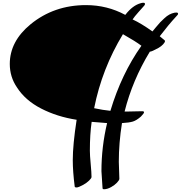

<svg xmlns="http://www.w3.org/2000/svg" viewBox="-20 -1109 1312 1393"><path d="M735 264Q724 264 724 256Q716 141 716 133Q716 -43 757 -216Q750 -217 708 -220Q666 -223 645 -225Q632 -135 632 -15Q632 17 638 81Q644 145 644 175Q644 184 626.5 201Q609 218 584 232Q549 251 536 251Q522 251 522 244Q508 134 508 53Q508 -59 536 -240Q394 -262 278.5 -321.5Q163 -381 103 -475Q51 -551 51 -645Q51 -809 202 -933Q372 -1072 604 -1072Q757 -1072 889 -1001Q943 -1071 1002 -1086Q1010 -1089 1021 -1089Q1032 -1089 1032 -1079Q1032 -1073 1021 -1062Q1014 -1054 984.5 -1021Q955 -988 942 -968Q1005 -939 1086 -881Q1088 -883 1110.5 -910.5Q1133 -938 1142 -947Q1151 -956 1171 -975Q1191 -994 1209 -1003.5Q1227 -1013 1247 -1017Q1249 -1017 1254 -1017.5Q1259 -1018 1260 -1018Q1272 -1018 1272 -1008Q1272 -1003 1257 -988Q1203 -930 1139 -846Q1145 -841 1156.5 -831.5Q1168 -822 1174 -817Q1177 -814 1177 -811Q1177 -802 1163.5 -787.5Q1150 -773 1131 -762Q1081 -734 1067 -734Q941 -527 884 -300H914Q931 -300 962 -301Q993 -302 1011 -302Q1025 -302 1025 -295Q1025 -286 1002 -263Q970 -235 943.5 -227Q917 -219 865 -216Q842 -72 842 65Q842 86 844 126Q846 166 846 188Q846 198 829 216Q812 234 787 248Q758 264 735 264ZM781 -305Q861 -572 1006 -777Q964 -809 872 -861Q720 -611 663 -324Q729 -310 781 -305Z"/></svg>

Font: Joscelyn
Style: Regular
Weight: 400
Designer: Peter S. Baker
Version: Version 1.012